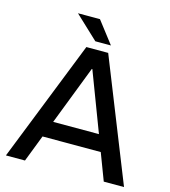

<svg xmlns="http://www.w3.org/2000/svg" viewBox="-125 -970 950 1071"><g transform="rotate(15 350.0 -435.0)"><path d="M9 0 286 -700H412L691 0H574L350 -590H347L119 0ZM162 -155V-249H534V-155ZM416 -744H326L192 -870H319Z"/></g></svg>

Font: REM
Style: Regular
Weight: 400
Designer: Octavio Pardo
Foundry: Ashler Design
Version: Version 1.005;gftools[0.9.28]